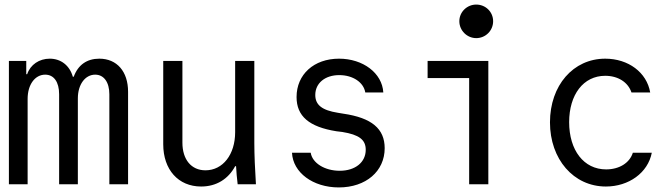

<svg xmlns="http://www.w3.org/2000/svg" viewBox="-20 -807 2940 841"><path d="M19 0H101V-374C101 -436 133 -480 178 -480C216 -480 239 -448 239 -394V0H321V-376C321 -437 353 -480 397 -480C435 -480 459 -447 459 -394V0H541V-405C541 -494 492 -550 415 -550C361 -550 322 -523 303 -471H299C285 -520 247 -550 198 -550C152 -550 113 -524 99 -482H95V-540H19Z M1094 -180V-540H1010V-228C1010 -130 956 -61 880 -61C818 -61 779 -108 779 -182V-540H695V-175C695 -64 761 10 861 10C928 10 980 -23 1010 -79H1014C1015 -53 1018 -27 1021 0H1101C1097 -63 1094 -129 1094 -180Z M1259 -138C1263 -51 1351 14 1464 14C1583 14 1665 -57 1665 -158C1665 -243 1608 -291 1484 -309L1460 -313C1391 -324 1361 -347 1361 -391C1361 -443 1404 -478 1466 -478C1526 -478 1573 -446 1580 -402H1659C1654 -487 1570 -550 1465 -550C1355 -550 1279 -481 1279 -382C1279 -298 1334 -251 1454 -232L1479 -229C1553 -217 1582 -195 1582 -151C1582 -96 1536 -59 1468 -59C1402 -59 1348 -93 1341 -138Z M2119 -540H1853V-465H2035V0H2119ZM1992 -714C1992 -673 2026 -640 2066 -640C2107 -640 2140 -673 2140 -714C2140 -755 2107 -787 2066 -787C2026 -787 1992 -755 1992 -714Z M2752 -138C2738 -93 2692 -65 2635 -65C2537 -65 2473 -149 2473 -272C2473 -392 2535 -475 2631 -475C2687 -475 2731 -447 2746 -402H2828C2813 -490 2732 -550 2631 -550C2491 -550 2389 -433 2389 -271C2389 -110 2492 10 2634 10C2734 10 2818 -50 2835 -138Z"/></svg>

Font: CommitMono-dimboump
Style: Regular
Weight: 400
Monospace: yes
Designer: Eigil Nikolajsen
Foundry: Eigil Nikolajsen
Version: Version 1.143